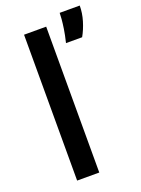

<svg xmlns="http://www.w3.org/2000/svg" viewBox="-142 -807 642 872"><g transform="rotate(-20 179.0 -371.5)"><path d="M75 0V-705H182V0ZM241 -604Q250 -641 254 -668Q258 -695 259.5 -713.5Q261 -732 261 -743H358Q358 -707 347 -670.5Q336 -634 319 -604Z"/></g></svg>

Font: Bricolage Grotesque 96pt ExtraBold Medium
Style: Regular
Weight: 500
Version: Version 1.001;gftools[0.9.33.dev8+g029e19f]